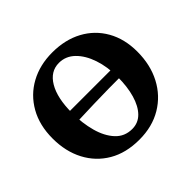

<svg xmlns="http://www.w3.org/2000/svg" viewBox="-163 -878 1080 1080"><g transform="rotate(-45 376.5 -338.0)"><path d="M376 9Q270 9 194 -35.5Q118 -80 76.5 -159Q35 -238 35 -341Q35 -446 79 -523.5Q123 -601 200 -643Q277 -685 376 -685Q478 -685 555 -643.5Q632 -602 675 -526.5Q718 -451 718 -350Q718 -245 675.5 -164Q633 -83 556 -37Q479 9 376 9ZM390 -62Q438 -62 471 -95.5Q504 -129 521.5 -189Q539 -249 539 -328Q539 -408 517 -473.5Q495 -539 455 -578Q415 -617 361 -617Q293 -617 253.5 -550.5Q214 -484 214 -366Q214 -284 233 -215Q252 -146 291 -104Q330 -62 390 -62ZM188 -309V-382H578V-317Q513 -317 456 -316.5Q399 -316 335.5 -314Q272 -312 188 -309Z"/></g></svg>

Font: Vollkorn ExtraBold
Style: Regular
Weight: 800
Designer: Friedrich Althausen
Foundry: Friedrich Althausen
Version: Version 5.000; ttfautohint (v1.8.3)